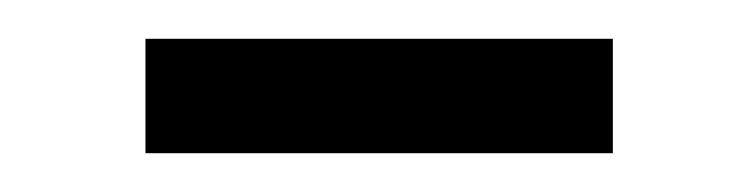

<svg xmlns="http://www.w3.org/2000/svg" viewBox="-20 -726 390 99"><path d="M55 -647V-706H296V-647Z"/></svg>

Font: Kalaa
Style: Regular
Weight: 400
Version: Version 1.20 June 5, 2016